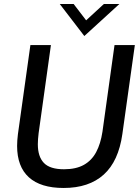

<svg xmlns="http://www.w3.org/2000/svg" viewBox="-20 -921 696 954"><path d="M296 13Q182 13 123.5 -40Q65 -93 65 -196Q65 -208 66 -223.5Q67 -239 69 -254L131 -697H233L172 -260Q170 -245 169 -230Q168 -215 168 -204Q168 -143 198 -111.5Q228 -80 298 -80Q358 -80 397 -102Q436 -124 458 -165.5Q480 -207 489 -266L549 -697H650L588 -255Q569 -120 495.5 -53.5Q422 13 296 13ZM399 -742 277 -901H346L408 -820L496 -901H573Z"/></svg>

Font: Hanken Grotesk Medium
Style: Italic
Weight: 500
Italic angle: -8°
Designer: Alfredo Marco Pradil
Foundry: Hanken Design Co.
Version: Version 3.013